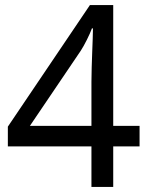

<svg xmlns="http://www.w3.org/2000/svg" viewBox="-20 -738 591 758"><path d="M341 -160H11V-238L335 -718H427V-241H531V-160H427V0H341ZM341 -241V-415Q341 -442 342 -472Q343 -502 344 -531Q345 -560 346 -585Q347 -610 347 -626H343Q336 -607 323 -581Q310 -555 299 -538L98 -241Z"/></svg>

Font: umalayalam15
Style: Book
Weight: 400
Designer: Jelle Bosma - Monotype Design Team
Foundry: Monotype Imaging Inc.
Version: Version 2.003